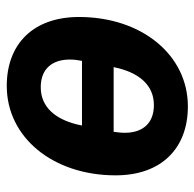

<svg xmlns="http://www.w3.org/2000/svg" viewBox="-24 -554 589 582"><g transform="rotate(90 271.0 -262.5)"><path d="M240 12C396 12 511 -128 511 -318C511 -456 430 -537 302 -537C146 -537 31 -397 31 -207C31 -69 112 12 240 12ZM298 -434C355 -434 382 -398 382 -346C382 -332 380 -320 379 -312H183C199 -391 239 -434 298 -434ZM244 -91C187 -91 160 -127 160 -179C160 -193 162 -206 164 -216H360C344 -134 303 -91 244 -91Z"/></g></svg>

Font: Braiins Sans
Style: Bold Italic
Weight: 700
Italic angle: -11.31°
Designer: Mike Abbink, Paul van der Laan, Pieter van Rosmalen, Jiri Chlebus, Lubos Buracinsky
Foundry: Bold Monday, Sudetype
Version: Version 1.000;hotconv 1.0.109;makeotfexe 2.5.65596